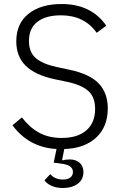

<svg xmlns="http://www.w3.org/2000/svg" viewBox="-20 -730 610 955"><path d="M293.9 205.1Q259.8 205.1 236.1 194.1Q212.4 183.1 201.2 167L230 136.2Q253.4 163.1 293.9 163.1Q315.9 163.1 329.3 153.3Q342.8 143.6 342.8 125Q342.8 108.4 328.4 97.7Q314 86.9 277.8 83L247.1 79.1L261.2 11.2Q124 3.4 42 -106.9L88.9 -146Q127.4 -95.7 174.8 -69.8Q222.2 -43.9 287.1 -43.9Q366.7 -43.9 409.9 -82Q453.1 -120.1 453.1 -188Q453.1 -247.6 418.9 -277.8Q384.8 -308.1 313 -323.2L252 -335.9Q154.3 -356.9 107.7 -403.1Q61 -449.2 61 -523.9Q61 -613.3 122.1 -661.6Q183.1 -710 286.1 -710Q434.1 -710 508.8 -602.1L460.9 -566.9Q399.4 -653.8 283.2 -653.8Q207.5 -653.8 165.8 -621.3Q124 -588.9 124 -525.9Q124 -469.2 159.4 -439.9Q194.8 -410.6 265.1 -396L327.1 -382.8Q427.7 -361.3 471.9 -314Q516.1 -266.6 516.1 -190.9Q516.1 -99.1 458 -45.4Q399.9 8.3 299.8 11.2L289.1 64.9L291 67.9Q306.2 63 327.1 63Q357.4 63 376.2 79.8Q395 96.7 395 126Q395 163.1 366.5 184.1Q337.9 205.1 293.9 205.1Z"/></svg>

Font: Anuphan Light
Style: Regular
Weight: 300
Designer: Mike Abbink, Paul van der Laan, Pieter van Rosmalen, Mint Tantisuwanna
Foundry: Bold Monday; Cadson Demak
Version: Version 3.002;hotconv 1.0.109;makeotfexe 2.5.65596